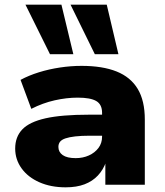

<svg xmlns="http://www.w3.org/2000/svg" viewBox="-20 -791 705 822"><path d="M261 11Q198 11 149 -10.5Q100 -32 72.5 -70Q45 -108 45 -155Q45 -205 75.5 -237Q106 -269 175 -284.5Q244 -300 360 -300H438V-210H364Q328 -210 302 -207Q276 -204 260 -198.5Q244 -193 237 -184Q230 -175 230 -162Q230 -140 248.5 -127Q267 -114 304 -114Q335 -114 360.5 -125.5Q386 -137 401.5 -157.5Q417 -178 417 -206V-308Q417 -344 392 -358.5Q367 -373 313 -373Q265 -373 214 -361.5Q163 -350 114 -325L68 -449Q103 -468 146.5 -481.5Q190 -495 237 -502Q284 -509 329 -509Q419 -509 479 -485Q539 -461 569.5 -410.5Q600 -360 600 -279V0H431V-98H434Q422 -64 399 -39.5Q376 -15 342 -2Q308 11 261 11ZM386 -559 282 -771H437L487 -559ZM194 -559 89 -771H243L294 -559Z"/></svg>

Font: Nunito Sans 10pt SemiExpanded Black
Style: Regular
Weight: 900
Width: 6
Designer: Vernon Adams
Foundry: Vernon Adams
Version: Version 3.101;gftools[0.9.27]